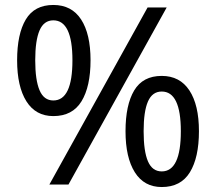

<svg xmlns="http://www.w3.org/2000/svg" viewBox="-20 -744 871 774"><path d="M195 -724Q269 -724 307 -665.5Q345 -607 345 -501Q345 -395 308.5 -335.5Q272 -276 195 -276Q124 -276 86.5 -335.5Q49 -395 49 -501Q49 -607 84 -665.5Q119 -724 195 -724ZM652 -714 256 0H179L575 -714ZM195 -662Q157 -662 139.5 -621.5Q122 -581 122 -501Q122 -421 139.5 -380Q157 -339 195 -339Q272 -339 272 -501Q272 -662 195 -662ZM632 -438Q705 -438 743.5 -379.5Q782 -321 782 -215Q782 -109 745.5 -49.5Q709 10 632 10Q561 10 523.5 -49.5Q486 -109 486 -215Q486 -321 521 -379.5Q556 -438 632 -438ZM632 -375Q594 -375 576.5 -335Q559 -295 559 -215Q559 -134 576.5 -93.5Q594 -53 632 -53Q709 -53 709 -215Q709 -375 632 -375Z"/></svg>

Font: Noto Sans Tifinagh Azawagh
Style: Regular
Weight: 400
Designer: JamraPatel
Foundry: JamraPatel LLC
Version: Version 2.006; ttfautohint (v1.8.4.7-5d5b)